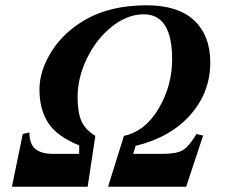

<svg xmlns="http://www.w3.org/2000/svg" viewBox="-20 -705 848 725"><path d="M279 -124V-156Q195 -190 162 -241Q129 -292 129 -367Q129 -439 175.5 -512Q222 -585 303 -631Q397 -685 534 -685Q652 -685 713 -628Q774 -571 774 -469Q774 -357 699.5 -272Q625 -187 492 -154L483 -124H594Q646 -124 669.5 -137.5Q693 -151 722 -199L747 -193L683 0H388L448 -192Q528 -209 579 -295Q630 -381 630 -481Q630 -651 523 -651Q461 -651 402.5 -604.5Q344 -558 308.5 -485Q273 -412 273 -338Q273 -282 287 -249Q301 -216 340 -192L311 0H25L66 -199L91 -205Q91 -161 113.5 -142.5Q136 -124 180 -124Z"/></svg>

Font: STIX MathJax Main
Style: Bold Italic
Weight: 700
Italic angle: -16.33°
Designer: MicroPress Inc., with final additions and corrections provided by Coen Hoffman, Elsevier (retired)
Version: Version 1.1.1